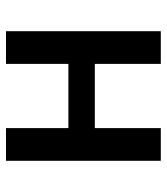

<svg xmlns="http://www.w3.org/2000/svg" viewBox="22 -578 556 640"><g transform="rotate(-90 300.0 -258.0)"><path d="M84 -516H193V-308H407V-516H516V0H407V-220H193V0H84Z"/></g></svg>

Font: IBM Plaex Mono Medium
Style: Regular
Weight: 500
Designer: Mike Abbink, Paul van der Laan, Pieter van Rosmalen
Foundry: Bold Monday
Version: Version 2.003